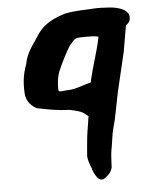

<svg xmlns="http://www.w3.org/2000/svg" viewBox="-51 -514 599 773"><g transform="rotate(-5 249.0 -127.5)"><path d="M66 -271C49 -227 47 -184 51 -143L52 -142C58 -118 73 -103 93 -92C137 -83 176 -75 222 -74C248 -69 276 -62 286 -51L288 -50C290 -47 294 -45 298 -42C295 -22 292 0 288 23C284 48 281 91 279 113C277 129 286 154 294 171L293 173C299 184 316 239 348 208C358 201 370 188 373 171V169C374 146 375 121 378 102C381 91 383 70 386 53C388 40 390 27 393 17L402 -17L424 -127L462 -288L480 -393C488 -398 493 -404 496 -411L497 -414C507 -458 447 -468 422 -470C409 -471 397 -471 386 -472H368C326 -469 282 -470 244 -462H242C210 -452 180 -441 152 -417C140 -407 130 -394 120 -378C102 -349 75 -320 66 -271ZM190 -208C195 -230 200 -239 212 -265C226 -293 240 -322 255 -340H256C270 -359 273 -361 313 -361C336 -361 354 -361 366 -357C355 -300 335 -247 321 -187L319 -176C319 -176 316 -176 314 -175C288 -168 262 -157 236 -154C230 -154 222 -153 218 -153H216C209 -152 204 -151 194 -151C194 -151 192 -151 188 -152C184 -159 187 -191 190 -208Z"/></g></svg>

Font: Vapor
Style: ExBdObl
Weight: 800
Foundry: Cannot Into Space Fonts
Version: Version 0.179